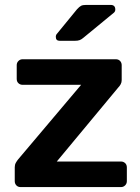

<svg xmlns="http://www.w3.org/2000/svg" viewBox="-20 -761 571 781"><path d="M64 0Q53 0 46.5 -7Q40 -14 40 -24V-81Q40 -91 44.5 -99Q49 -107 54 -113L310 -416H72Q62 -416 55 -422.5Q48 -429 48 -440V-496Q48 -506 55 -513Q62 -520 72 -520H451Q462 -520 468.5 -513Q475 -506 475 -496V-435Q475 -426 471 -418.5Q467 -411 461 -405L211 -104H472Q482 -104 489 -97.5Q496 -91 496 -80V-24Q496 -14 489 -7Q482 0 472 0ZM223 -595Q207 -595 207 -611Q207 -619 212 -624L293 -723Q303 -734 310 -737.5Q317 -741 330 -741H430Q449 -741 449 -722Q449 -715 444 -710L320 -608Q312 -601 304.5 -598Q297 -595 284 -595Z"/></svg>

Font: Rubik Medium
Style: Regular
Weight: 500
Designer: Hubert and Fischer
Foundry: Hubert and Fischer
Version: Version 2.300; ttfautohint (v1.8.4.7-5d5b);gftools[0.9.30]